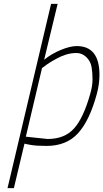

<svg xmlns="http://www.w3.org/2000/svg" viewBox="-20 -748 536 996"><path d="M378 -509Q496 -509 496 -360Q496 -311 482 -260Q445 -123 385 -57Q325 9 221 9Q168 9 137.5 3.5Q107 -2 107 -3L52 228H19L245 -728H279L209 -438Q247 -469 295.5 -489Q344 -509 378 -509ZM448 -261Q460 -302 460 -336.5Q460 -371 455 -400.5Q450 -430 428 -451.5Q406 -473 377 -473Q348 -473 321.5 -464.5Q295 -456 274 -444Q231 -421 208 -402L198 -395L114 -39L227 -27Q315 -27 364 -81.5Q413 -136 448 -261Z"/></svg>

Font: TitilliumWebThinItalic
Style: Thin Italic
Weight: 200
Italic angle: -13°
Version: Version 1.001;PS 57.000;hotconv 1.0.70;makeotf.lib2.5.55311